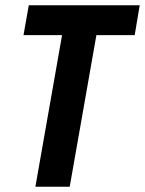

<svg xmlns="http://www.w3.org/2000/svg" viewBox="-20 -707 549 727"><path d="M114 0 215 -574H69L89 -687H509L490 -574H345L244 0Z"/></svg>

Font: Archivo ExtraCondensed
Style: Bold Italic
Weight: 700
Width: 2
Italic angle: -10°
Designer: Hector Gatti
Foundry: Omnibus-Type
Version: Version 2.001